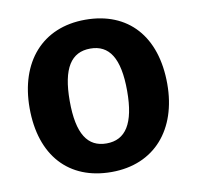

<svg xmlns="http://www.w3.org/2000/svg" viewBox="-71 -663 773 754"><g transform="rotate(-10 315.5 -286.5)"><path d="M316 -590C144 -590 41 -469 41 -286C41 -96 145 17 315 17C487 17 590 -105 590 -286C590 -476 487 -590 316 -590ZM316 -475C391 -475 430 -418 430 -286C430 -156 391 -97 315 -97C240 -97 201 -154 201 -286C201 -417 240 -475 316 -475Z"/></g></svg>

Font: Glow Sans SC Normal
Style: Bold
Weight: 700
Designer: Ryoko NISHIZUKA (kana, bopomofo & ideographs); Paul D. Hunt (Latin, Greek & Cyrillic); Sandoll Communications, Soo-young
Version: Version 0.93